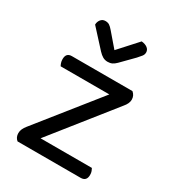

<svg xmlns="http://www.w3.org/2000/svg" viewBox="-166 -779 801 878"><g transform="rotate(30 234.5 -340.0)"><path d="M61 0Q45 -13 45 -35Q45 -47 50 -57.5Q55 -68 63 -78L317 -396H60Q57 -401 54 -409.5Q51 -418 51 -429Q51 -462 81 -462H401Q418 -448 418 -426Q418 -406 399 -384L145 -65H416Q419 -60 422 -52Q425 -44 425 -33Q425 0 394 0ZM236 -583 324 -680Q344 -678 355.5 -669Q367 -660 367 -646Q367 -635 360 -626Q353 -617 342 -605L279 -541Q269 -531 259 -526Q249 -521 235 -521Q221 -521 209.5 -527.5Q198 -534 186 -547L101 -640Q101 -655 110 -666.5Q119 -678 134 -678Q147 -678 155.5 -672.5Q164 -667 175 -654Z"/></g></svg>

Font: Baloo Chettan 2
Style: Regular
Weight: 400
Designer: Maithili Shingre, Unnati Kotecha and Ek Type
Foundry: Ek Type
Version: Version 1.640;hotconv 1.0.111;makeotfexe 2.5.65597; ttfautoh